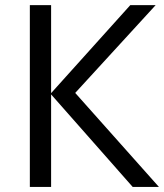

<svg xmlns="http://www.w3.org/2000/svg" viewBox="-20 -734 645 754"><path d="M604 0H501L180.7 -363.3V0H97.2V-713.9H180.7V-368.2L491.7 -713.9H591.3L275.4 -369.1Z"/></svg>

Font: Viking Open Sans
Style: Regular
Weight: 400
Foundry: Ascender Corporation
Version: Version 2.001